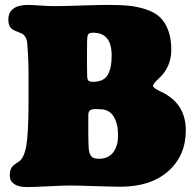

<svg xmlns="http://www.w3.org/2000/svg" viewBox="-20 -740 783 775"><path d="M258.3 8.8Q237.3 8.8 175.5 12Q113.8 15.1 89.4 15.1Q55.2 15.1 37.4 2.9Q19.5 -9.3 19.5 -30.3Q19.5 -52.7 26.9 -63.7Q34.2 -74.7 54.2 -86.4Q77.1 -100.1 86.2 -151.6Q95.2 -203.1 95.2 -335V-439.9Q95.2 -501.5 89.8 -566.9Q86.9 -595.2 66.4 -605.5Q63 -607.4 50.8 -611.8Q38.6 -616.2 33.7 -619.6Q26.9 -624 23.2 -627.7Q19.5 -631.3 16.6 -639.9Q13.7 -648.4 13.7 -661.1Q13.7 -689.5 33.7 -704.8Q53.7 -720.2 93.3 -720.2Q108.4 -720.2 140.9 -717.8Q173.3 -715.3 200.7 -715.3Q238.3 -715.3 309.6 -717.8Q380.9 -720.2 420.9 -720.2Q469.2 -720.2 504.4 -716.3Q539.6 -712.4 572.8 -700.9Q606 -689.5 626.5 -669.7Q647 -649.9 659.2 -617.2Q671.4 -584.5 671.4 -539.1Q671.4 -468.3 619.1 -421.4Q597.7 -401.9 597.7 -393.1Q597.7 -384.8 628.4 -370.6Q730 -323.7 730 -213.9Q730 -111.8 659.2 -49.1Q588.4 13.7 465.8 13.7Q435.5 13.7 361.1 11.2Q286.6 8.8 258.3 8.8ZM355 -409.7Q377.9 -409.7 393.3 -417.5Q408.7 -425.3 416.5 -440.7Q424.3 -456.1 427.5 -473.9Q430.7 -491.7 430.7 -516.1Q430.7 -607.9 356.4 -607.9Q339.8 -607.9 335.9 -601.3Q332 -594.7 331.5 -574.7Q331.5 -571.3 331.5 -569.3Q331.1 -558.1 331.1 -512.2Q331.1 -454.6 332 -430.2Q332.5 -418 337.9 -413.8Q343.3 -409.7 355 -409.7ZM379.4 -99.1Q417 -99.1 436.8 -124.8Q456.5 -150.4 456.5 -193.4Q456.5 -239.7 439.7 -268.1Q422.9 -296.4 390.1 -298.8Q372.6 -299.8 366.7 -299.8Q350.1 -299.8 343.3 -294.7Q336.4 -289.6 336.4 -274.4V-202.6Q336.4 -144 339.8 -128.9Q343.3 -113.3 351.3 -106.2Q359.4 -99.1 379.4 -99.1Z"/></svg>

Font: Cooper* Black
Style: Regular
Weight: 900
Designer: Owen Earl
Foundry: indestructible type*
Version: Version 0.001